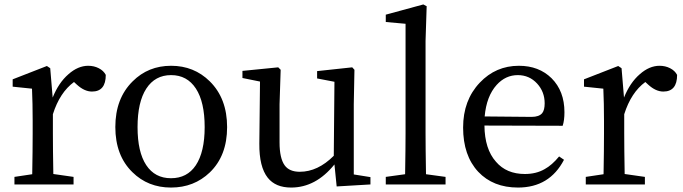

<svg xmlns="http://www.w3.org/2000/svg" viewBox="-20 -830 3074 864"><path d="M45 0V-34L125 -46Q127 -156 127 -230V-287Q127 -365 124 -431L37 -440V-473L191 -533L206 -523L217 -391Q244 -458 288 -496Q331 -534 377 -534Q403 -534 424.5 -523Q446 -512 456 -493Q456 -418 394 -418Q360 -418 326 -449L313 -461Q249 -414 218 -316V-230Q218 -159 220 -47L311 -34V0Z M576 -55Q499 -130 499 -258.5Q499 -387 577 -464Q647 -534 750 -534Q853 -534 924 -464Q1002 -387 1002 -258Q1002 -129 924 -54Q853 14 749.5 14Q646 14 576 -55ZM861 -86Q901 -146 901 -258Q901 -371 861.5 -431.5Q822 -492 750 -492Q678 -492 638.5 -431.5Q599 -371 599 -258Q599 -146 638 -87Q677 -28 749.5 -28Q822 -28 861 -86Z M1290 14Q1220 14 1185 -30Q1146 -79 1147 -184L1150 -463L1071 -479V-511L1232 -527L1243 -516L1238 -361V-189Q1238 -118 1261 -86Q1282 -57 1329 -57Q1410 -57 1482 -129L1485 -462L1407 -477V-510L1565 -527L1575 -516L1572 -361V-45L1647 -33V0L1495 9L1485 -90Q1401 14 1290 14Z M1716 0V-34L1803 -46Q1805 -166 1805 -230V-723L1716 -731V-764L1885 -810L1900 -802L1895 -646V-230Q1895 -166 1897 -46L1985 -34V0Z M2311 14Q2199 14 2132 -57Q2064 -130 2064 -256Q2064 -379 2139 -458Q2211 -534 2315 -534Q2405 -534 2462 -478Q2520 -420 2520 -325Q2520 -288 2512 -264L2160 -265Q2161 -159 2212 -102Q2259 -47 2342 -47Q2393 -47 2431 -69Q2464 -87 2496 -126L2518 -111Q2453 14 2311 14ZM2372 -304Q2406 -304 2420 -321Q2431 -335 2431 -365Q2431 -417 2397 -454Q2362 -492 2310 -492Q2255 -492 2215 -448Q2169 -397 2161 -306Z M2616 0V-34L2696 -46Q2698 -156 2698 -230V-287Q2698 -365 2695 -431L2608 -440V-473L2762 -533L2777 -523L2788 -391Q2815 -458 2859 -496Q2902 -534 2948 -534Q2974 -534 2995.5 -523Q3017 -512 3027 -493Q3027 -418 2965 -418Q2931 -418 2897 -449L2884 -461Q2820 -414 2789 -316V-230Q2789 -159 2791 -47L2882 -34V0Z"/></svg>

Font: GenRyuMin TW M
Style: Regular
Weight: 500
Version: Version 1.501;PS 1;hotconv 16.6.51;makeotf.lib2.5.65220